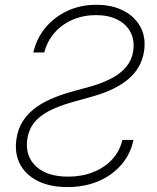

<svg xmlns="http://www.w3.org/2000/svg" viewBox="-20 -758 645 790"><path d="M257.3 11.7Q184.1 11.7 133.5 -14.4Q83 -40.5 60.8 -85.9Q38.6 -131.3 48.3 -189.5Q54.2 -227.5 72.5 -257.1Q90.8 -286.6 119.4 -309.3Q147.9 -332 186 -349.1Q224.1 -366.2 270 -379.4L355 -402.8Q403.8 -417 440.4 -436.5Q477.1 -456.1 499.5 -483.2Q522 -510.3 527.8 -546.4Q534.7 -590.3 517.8 -624Q501 -657.7 464.1 -676.8Q427.2 -695.8 375 -695.8Q322.3 -695.8 278.1 -676.5Q233.9 -657.2 203.9 -622.6Q173.8 -587.9 162.1 -542H117.2Q129.9 -599.1 166.3 -643.3Q202.6 -687.5 256.6 -712.9Q310.5 -738.3 376.5 -738.3Q441.9 -738.3 489.3 -713.4Q536.6 -688.5 559.1 -644.8Q581.5 -601.1 572.3 -544.4Q561 -477.5 508.5 -432.9Q456.1 -388.2 363.3 -361.8L276.4 -337.4Q219.7 -321.3 181.2 -301Q142.6 -280.8 120.8 -253.7Q99.1 -226.6 92.8 -189Q81.5 -118.2 127 -74.7Q172.4 -31.2 260.3 -31.2Q316.4 -31.2 363 -49.6Q409.7 -67.9 441.2 -101.8Q472.7 -135.7 483.4 -182.1H529.3Q517.1 -124.5 479.7 -80.8Q442.4 -37.1 385.5 -12.7Q328.6 11.7 257.3 11.7Z"/></svg>

Font: Inter 20pt ExtraLight
Style: Italic
Weight: 250
Italic angle: -9.3988°
Version: Version 4.001;git-66647c0bb